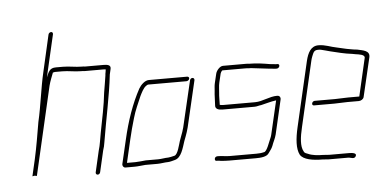

<svg xmlns="http://www.w3.org/2000/svg" viewBox="-49 -782 1795 900"><g transform="rotate(-5 848.0 -332.0)"><path d="M206 -677 167 -506C149 -430 141 -350 123 -273C113 -215 104 -158 91 -100L73 -22L85 -24C87 -23 90 -22 93 -22C95 -22 94 -22 94 -22L190 -438C195 -458 205 -482 211 -498H212C215 -499 219 -500 222 -500H255C285 -500 312 -493 342 -493C348 -493 354 -493 360 -492H445C449 -492 453 -492 459 -491C459 -490 457 -479 457 -478C456 -473 455 -468 455 -463C452 -439 446 -410 442 -383C436 -325 422 -260 410 -198C404 -169 402 -143 393 -114L370 -14C369 -8 373 -3 379 -3C385 -3 390 -8 391 -14L414 -114C418 -125 421 -138 423 -152C440 -256 465 -367 476 -466L482 -492C486 -511 467 -513 449 -513H364C359 -514 354 -514 348 -514C318 -514 291 -521 260 -521H227C197 -521 192 -503 181 -478L227 -677C228 -683 225 -688 219 -688C213 -688 207 -683 206 -677Z M836 -424H656C637 -424 618 -405 608 -388C572 -322 544 -242 524 -154L498 -43C496 -34 502 -25 511 -25H555C570 -25 590 -28 605 -29H662C679 -29 696 -33 712 -33C721 -33 737 -38 745 -40C776 -48 786 -92 797 -125L805 -146C811 -163 813 -168 818 -187L869 -405C870 -411 866 -416 860 -416C854 -416 849 -411 848 -405L797 -188C792 -169 790 -166 784 -149L776 -127C770 -109 761 -65 745 -60L728 -56C723 -55 718 -54 715 -54C699 -54 683 -50 667 -50H609C596 -49 574 -46 560 -46H520L545 -154C552 -186 562 -221 571 -252C581 -288 597 -321 610 -352C617 -366 628 -390 641 -398C645 -401 648 -403 651 -403H831C837 -403 844 -408 845 -414C846 -420 842 -424 836 -424Z M1263 -446H1256C1248 -446 1234 -449 1227 -449C1198 -454 1166 -459 1132 -459C1125 -460 1119 -460 1112 -460H1008C993 -460 976 -440 973 -425L963 -383C960 -371 960 -358 959 -348C956 -324 957 -302 955 -277C954 -262 969 -256 987 -256H1138C1151 -256 1158 -260 1170 -261C1193 -266 1217 -274 1242 -277L1205 -118C1204 -112 1201 -106 1199 -101C1193 -89 1178 -40 1164 -40C1153 -37 1140 -36 1128 -36H1002C984 -36 967 -40 951 -40H945C939 -40 933 -36 932 -30C931 -24 933 -19 939 -19H945C949 -19 954 -18 959 -17C970 -16 985 -15 997 -15H1123C1147 -15 1176 -17 1186 -34L1196 -48C1200 -53 1203 -59 1206 -66C1212 -84 1221 -98 1226 -118L1263 -278C1266 -289 1260 -298 1249 -298C1211 -298 1179 -277 1143 -277H992C987 -277 982 -278 977 -279V-280C978 -298 977 -319 979 -335C981 -351 980 -366 984 -383L994 -425C994 -427 999 -436 1003 -439H1106C1113 -439 1120 -439 1127 -438C1133 -438 1139 -438 1145 -437C1170 -434 1198 -431 1221 -428C1230 -428 1243 -425 1251 -425H1258C1264 -425 1270 -430 1271 -436C1272 -442 1269 -446 1263 -446Z M1439 -3C1414 -3 1387 -6 1370 -14C1362 -17 1353 -19 1350 -27C1335 -52 1341 -96 1352 -142L1423 -449C1424 -454 1426 -460 1429 -468C1436 -485 1439 -496 1458 -496C1464 -496 1468 -496 1472 -495C1483 -492 1501 -488 1514 -484C1548 -476 1580 -467 1616 -463L1632 -460C1646 -458 1677 -455 1673 -439L1632 -261H1579C1566 -261 1531 -259 1517 -259H1422C1416 -259 1410 -254 1409 -248C1408 -242 1411 -238 1417 -238H1512C1526 -238 1561 -240 1574 -240H1628C1638 -240 1650 -247 1652 -257L1695 -440C1702 -472 1667 -475 1641 -481L1624 -483C1619 -484 1613 -485 1607 -486C1587 -489 1567 -495 1547 -499C1519 -504 1494 -517 1462 -517C1426 -517 1411 -486 1402 -449L1331 -142C1319 -90 1315 -43 1330 -14C1344 11 1391 18 1434 18C1444 18 1453 20 1463 20H1555C1568 20 1583 31 1591 16C1599 1 1575 -1 1560 -1H1468C1457 -1 1450 -3 1439 -3Z"/></g></svg>

Font: Electronic
Style: ThnIt
Weight: 100
Version: Version 1.011